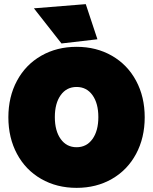

<svg xmlns="http://www.w3.org/2000/svg" viewBox="-20 -886 732 918"><path d="M515.1 -30.5Q440.9 12.2 346.2 12.2Q251.5 12.2 177 -30.5Q102.5 -73.2 61.3 -150.1Q20 -227.1 20 -325.2Q20 -423.3 61.3 -500Q102.5 -576.7 177 -619.4Q251.5 -662.1 346.2 -662.1Q440.9 -662.1 515.1 -619.4Q589.4 -576.7 630.6 -500Q671.9 -423.3 671.9 -325.2Q671.9 -227.1 630.6 -150.1Q589.4 -73.2 515.1 -30.5ZM270.3 -221.2Q298.3 -182.1 346.2 -182.1Q394 -182.1 422.1 -221.2Q450.2 -260.3 450.2 -326.2Q450.2 -392.1 422.1 -431.2Q394 -470.2 346.2 -470.2Q298.3 -470.2 270.3 -431.2Q242.2 -392.1 242.2 -326.2Q242.2 -260.3 270.3 -221.2ZM273.9 -678.2 142.1 -846.2 390.1 -866.2 445.8 -698.2Z"/></svg>

Font: Apfel Grotezk Satt
Style: Regular
Weight: 900
Designer: Luigi Gorlero
Foundry: © 2023, Luigi Gorlero & Collletttivo
Version: Version 2.000;Glyphs 3.2 (3217)